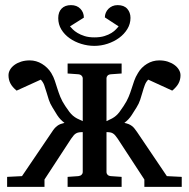

<svg xmlns="http://www.w3.org/2000/svg" viewBox="-20 -730 738 750"><path d="M543.9 0V-28.8L439.9 -188Q434.6 -195.8 430.2 -200.9Q425.8 -206.1 420.9 -209Q416 -211.9 410.2 -212.9Q404.3 -213.9 396 -213.9V-57.1Q396 -52.2 399.9 -47.6Q403.8 -43 413.1 -42L455.1 -39.1V0H244.1V-39.1L286.1 -42Q294.4 -43 298.8 -47.6Q303.2 -52.2 303.2 -57.1V-213.9Q294.4 -213.9 288.3 -212.9Q282.2 -211.9 277.1 -209Q272 -206.1 267.6 -200.9Q263.2 -195.8 257.8 -188L153.8 -28.8V0H7.8V-39.1L65.9 -42L183.1 -214.8Q188 -222.7 193.1 -228.5Q198.2 -234.4 203.9 -238.5Q209.5 -242.7 216.3 -245.4Q223.1 -248 231.9 -250Q214.8 -262.7 203.6 -280Q192.4 -297.4 185.1 -310.1Q175.8 -324.7 170.7 -340.3Q165.5 -356 161.4 -370.6Q157.2 -385.3 152.6 -397.7Q147.9 -410.2 139.2 -418.9L44.9 -376Q27.8 -390.1 20.5 -404.5Q13.2 -418.9 13.2 -436Q13.2 -447.3 19.3 -457.8Q25.4 -468.3 36.4 -476.3Q47.4 -484.4 62.7 -489.3Q78.1 -494.1 96.2 -494.1Q121.6 -494.1 144 -480.5Q166.5 -466.8 180.2 -444.8Q189.5 -429.2 194.3 -414.3Q199.2 -399.4 204.1 -383.8Q209 -368.2 215.6 -351.6Q222.2 -335 234.9 -315.9Q244.1 -301.8 251 -293Q257.8 -284.2 264.9 -278.1Q272 -272 280.8 -267.3Q289.6 -262.7 303.2 -256.8V-424.8Q303.2 -429.7 298.8 -434.3Q294.4 -439 286.1 -439.9L244.1 -442.9V-481.9H455.1V-442.9L413.1 -439.9Q403.8 -439 399.9 -434.3Q396 -429.7 396 -424.8V-256.8Q409.2 -262.7 417.7 -267.3Q426.3 -272 433.3 -278.1Q440.4 -284.2 447 -293Q453.6 -301.8 462.9 -315.9Q475.6 -335 482.4 -351.6Q489.3 -368.2 494.1 -383.8Q499 -399.4 504.2 -414.3Q509.3 -429.2 519 -444.8Q531.7 -466.8 554 -480.5Q576.2 -494.1 602.1 -494.1Q620.1 -494.1 635.3 -489.3Q650.4 -484.4 661.4 -476.3Q672.4 -468.3 678.7 -457.8Q685.1 -447.3 685.1 -436Q685.1 -418.9 677.5 -404.5Q669.9 -390.1 652.8 -376L559.1 -418.9Q550.3 -410.2 545.7 -397.7Q541 -385.3 536.9 -370.6Q532.7 -356 527.6 -340.3Q522.5 -324.7 513.2 -310.1Q505.4 -297.4 494.1 -280Q482.9 -262.7 465.8 -250Q475.1 -248 481.9 -245.4Q488.8 -242.7 494.4 -238.5Q500 -234.4 504.9 -228.5Q509.8 -222.7 515.1 -214.8L631.8 -42L689.9 -39.1V0ZM489.7 -660.2Q489.7 -636.7 477.5 -616.7Q465.3 -596.7 445.3 -582Q425.3 -567.4 400.1 -559.1Q375 -550.8 348.6 -550.8Q322.8 -550.8 297.4 -558.6Q272 -566.4 252 -580.6Q231.9 -594.7 219.7 -614.7Q207.5 -634.8 207.5 -659.2Q207.5 -683.1 220.7 -696.5Q233.9 -710 257.3 -710Q280.3 -710 293.9 -695.8Q307.6 -681.6 307.6 -661.1L253.4 -627Q256.8 -623 263.9 -615.7Q271 -608.4 282.7 -601.3Q294.4 -594.2 310.5 -589.1Q326.7 -584 348.6 -584Q371.6 -584 387.9 -589.1Q404.3 -594.2 415.5 -601.3Q426.8 -608.4 433.3 -615.7Q439.9 -623 443.4 -627L389.6 -662.1Q389.6 -671.4 393.3 -680.2Q397 -689 403.6 -695.6Q410.2 -702.1 419.2 -706.1Q428.2 -710 439.5 -710Q464.4 -710 477.1 -695.6Q489.7 -681.2 489.7 -660.2Z"/></svg>

Font: Charis SIL
Style: Regular
Weight: 400
Foundry: SIL International
Version: Version 4.112